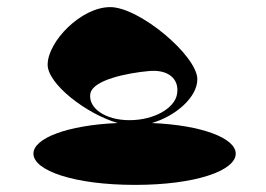

<svg xmlns="http://www.w3.org/2000/svg" viewBox="-20 -714 749 540"><path d="M74 -282C74 -234 189 -194 360 -194C530 -194 643 -234 643 -282C643 -325 549 -362 407 -368C473 -387 535 -440 535 -491C535 -557 372 -694 290 -694C208 -694 114 -597 114 -532C114 -478 222 -394 311 -368C169 -362 74 -325 74 -282ZM234 -450C240 -490 342 -509 397 -514C453 -520 485 -492 478 -450C472 -410 414 -376 344 -376C276 -376 228 -410 234 -450Z"/></svg>

Font: Ampere
Style: SCExt
Weight: 400
Version: Version 1